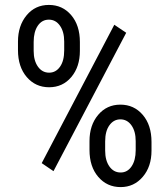

<svg xmlns="http://www.w3.org/2000/svg" viewBox="-20 -741 673 771"><path d="M52.2 -574.2Q52.2 -637.7 86.7 -679.4Q121.1 -721.2 176.3 -721.2Q231 -721.2 265.9 -680.2Q300.8 -639.2 300.8 -572.3V-536.6Q300.8 -472.7 266.4 -431.6Q231.9 -390.6 177.2 -390.6Q122.6 -390.6 87.4 -431.6Q52.2 -472.7 52.2 -539.6ZM115.2 -536.6Q115.2 -497.6 132.3 -473.4Q149.4 -449.2 177.2 -449.2Q204.1 -449.2 220.9 -472.9Q237.8 -496.6 237.8 -538.6V-574.2Q237.8 -613.8 220.7 -637.9Q203.6 -662.1 176.3 -662.1Q148.4 -662.1 131.8 -637.7Q115.2 -613.3 115.2 -572.8ZM339.4 -174.3Q339.4 -238.3 374 -279.5Q408.7 -320.8 463.4 -320.8Q518.1 -320.8 553.2 -279.8Q588.4 -238.8 588.4 -170.9V-136.2Q588.4 -71.8 553.2 -30.8Q518.1 10.3 464.4 10.3Q409.7 10.3 374.5 -30.8Q339.4 -71.8 339.4 -138.7ZM402.3 -136.2Q402.3 -96.7 419.4 -72.5Q436.5 -48.3 464.4 -48.3Q491.7 -48.3 508.3 -72.8Q524.9 -97.2 524.9 -137.7V-174.3Q524.9 -213.9 507.8 -237.8Q490.7 -261.7 463.4 -261.7Q436.5 -261.7 419.4 -238Q402.3 -214.4 402.3 -172.9ZM194.8 -53.7 147.5 -85.9 439 -641.6 486.8 -609.4Z"/></svg>

Font: TypoPRO Roboto
Style: Regular
Weight: 400
Designer: Google
Version: Version 2.136; 2016